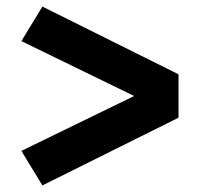

<svg xmlns="http://www.w3.org/2000/svg" viewBox="-20 -632 640 584"><path d="M109 -68 45 -173 388 -340 45 -507 109 -612 523 -406V-274Z"/></svg>

Font: Iosevka Custom Heavy Extended
Style: Regular
Weight: 900
Width: 7
Monospace: yes
Designer: Belleve Invis
Foundry: Belleve Invis
Version: Version 11.2.4; ttfautohint (v1.8.4)